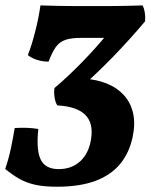

<svg xmlns="http://www.w3.org/2000/svg" viewBox="-26 -699 571 728"><path d="M189.5 9Q138.6 9 104.9 1Q71.2 -7 45.7 -21.9Q20.1 -36.9 -6.4 -58.4Q6.6 -95 15.4 -137.1Q24.2 -179.2 29.7 -213.5Q51.1 -215.1 74.7 -214.3Q98.3 -213.5 119.2 -210Q110.8 -129.7 128.5 -93.7Q146.2 -57.8 196.5 -57.8Q246.1 -57.8 278.5 -87.8Q310.8 -117.9 319.2 -170.9Q329.1 -231.9 297.3 -263.5Q265.5 -295.2 191.5 -299.4Q184 -310 181 -329Q178 -347.9 180.5 -365.1Q234.4 -410.9 286.8 -464.9Q339.3 -518.8 383 -572.6L417.4 -555.3H279.7Q243.7 -555.3 221.8 -547.7Q199.8 -540.2 185.9 -521Q172 -501.7 158.1 -465.3Q134.7 -465.3 113.5 -472.4Q92.3 -479.5 79.6 -490.1Q95.2 -530 108.2 -582.2Q121.3 -634.3 127.3 -678.5Q154.6 -677.5 188.3 -676.8Q222 -676 256.9 -676Q291.8 -676 321.2 -676Q352.2 -676 385.9 -676Q419.7 -676 452.9 -676.8Q486 -677.5 514.9 -678.5Q526.6 -654.8 524.1 -618.2Q466.9 -549.9 402.6 -483.7Q338.2 -417.6 267.5 -355.2L294.9 -400.5Q341.5 -397.4 379.5 -382Q417.6 -366.6 443.4 -338.6Q469.2 -310.5 478.5 -270.6Q487.8 -230.7 476.8 -179Q464.3 -120 429.8 -77.7Q395.3 -35.5 336 -13.2Q276.7 9 189.5 9Z"/></svg>

Font: Vollkorn
Style: Italic
Weight: 400
Italic angle: -11°
Designer: Friedrich Althausen
Foundry: Friedrich Althausen
Version: Version 5.001